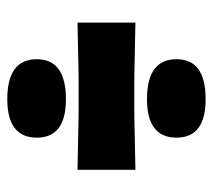

<svg xmlns="http://www.w3.org/2000/svg" viewBox="-48 -546 571 514"><g transform="rotate(90 237.0 -288.5)"><path d="M40 -366Q89 -365 117 -364.5Q145 -364 162.5 -363.5Q180 -363 196 -363Q212 -363 237 -363Q262 -363 278 -363Q294 -363 311.5 -363.5Q329 -364 357 -364.5Q385 -365 434 -366V-211Q385 -212 357 -212.5Q329 -213 311.5 -213.5Q294 -214 278 -214Q262 -214 237 -214Q210 -214 193 -214Q176 -214 158.5 -213.5Q141 -213 114 -212.5Q87 -212 40 -211ZM245 -23Q138 -23 138 -102Q138 -180 245 -180Q348 -180 348 -102Q348 -23 245 -23ZM245 -397Q138 -397 138 -476Q138 -554 245 -554Q348 -554 348 -476Q348 -397 245 -397Z"/></g></svg>

Font: Ojuju ExtraBold
Style: Regular
Weight: 800
Designer: Chisaokwu Joboson, Mirko Velimirovic
Foundry: Udi Foundry
Version: Version 1.000